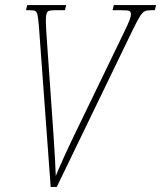

<svg xmlns="http://www.w3.org/2000/svg" viewBox="-20 -734 633 754"><path d="M133 -628Q130 -662 127.5 -674.5Q125 -687 119 -690.5Q113 -694 97 -694H82L87 -714H240L235 -694H199Q180 -694 172.5 -691.5Q165 -689 162.5 -680Q160 -671 160 -648L162 -607Q164 -585 164 -577L190 -206Q198 -86 199 -43Q227 -111 273 -206L469 -611Q483 -640 488.5 -654.5Q494 -669 494 -678Q494 -689 486.5 -691.5Q479 -694 448 -694H422L427 -714H593L588 -694H576Q558 -694 549 -690Q540 -686 530 -670.5Q520 -655 501 -616L203 0H179Z"/></svg>

Font: Noto Serif CondThin
Style: Italic
Weight: 250
Width: 3
Italic angle: -12°
Designer: Monotype Design Team
Foundry: Monotype Imaging Inc.
Version: Version 1.001